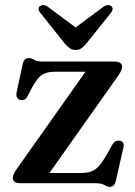

<svg xmlns="http://www.w3.org/2000/svg" viewBox="-20 -710 524 744"><path d="M437.5 -416 155.5 -17 135.5 -39.5H289.5Q315.5 -39.5 332 -45Q348.5 -50.5 362.5 -65.8Q376.5 -81 393 -110L415.5 -149.5Q421.5 -159.5 428.5 -162.8Q435.5 -166 443.5 -165Q453 -163.5 456.8 -157Q460.5 -150.5 458.5 -139.5L429 -10Q426 3 420.5 8.5Q415 14 406 14Q395.5 14 384.5 7Q373.5 0 351.5 0H63Q44.5 0 37 -5.2Q29.5 -10.5 29.5 -20Q29.5 -27 33 -35.2Q36.5 -43.5 45 -55.5L325.5 -452L345 -432H195Q172.5 -432 157.5 -427Q142.5 -422 130.2 -409Q118 -396 105 -372L86.5 -337Q81.5 -327.5 74.8 -324.2Q68 -321 59 -322.5Q50.5 -324.5 46.2 -331.8Q42 -339 44 -350L67.5 -460Q70.5 -473.5 76.2 -479.2Q82 -485 91.5 -485Q102 -485 112.8 -478.2Q123.5 -471.5 145 -471.5H419.5Q438 -471.5 445.5 -466.5Q453 -461.5 453 -452Q453 -445 449.5 -436.5Q446 -428 437.5 -416ZM298 -585 165.5 -683.5Q156.5 -690 148.2 -690.2Q140 -690.5 134.5 -686Q129.5 -682.5 129.5 -675.5Q129.5 -668.5 136.5 -660L231.5 -540.5Q241.5 -529 250.8 -522.8Q260 -516.5 273.5 -516.5Q286.5 -516.5 295.2 -522.8Q304 -529 314 -540.5L409.5 -660Q416.5 -668.5 416.2 -675.5Q416 -682.5 411.5 -686Q406 -690.5 397.8 -690.2Q389.5 -690 380.5 -683.5L248 -585Z"/></svg>

Font: Fraunces Medium
Style: Regular
Weight: 500
Version: Version 1.000;[b76b70a41]